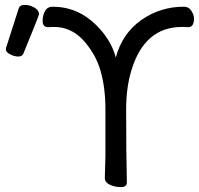

<svg xmlns="http://www.w3.org/2000/svg" viewBox="-20 -743 806 778"><path d="M494.1 -3.9Q494.1 15.1 470 15.1Q445.8 15.1 425.3 5.6Q404.8 -3.9 404.8 -22L407.2 -110.8V-299.8Q407.2 -387.7 387.2 -456.8Q367.2 -525.9 314.9 -583Q265.1 -633.8 200.2 -633.8Q182.1 -633.8 175.8 -632.8Q152.8 -632.8 152.8 -657.5Q152.8 -682.1 162.8 -699Q172.9 -715.8 192.9 -715.8Q294.9 -715.8 370.1 -641.1Q431.2 -580.1 449.2 -509.8Q475.1 -606.9 552 -661.4Q628.9 -715.8 725.1 -715.8Q745.1 -715.8 755.6 -699Q766.1 -682.1 766.1 -668Q766.1 -632.8 742.2 -632.8Q736.3 -633.8 717.8 -633.8Q564.9 -633.8 512.2 -457Q491.2 -388.2 491.2 -299.8Q491.2 -109.9 494.1 -3.9ZM75.2 -526.9Q70.3 -513.7 53.7 -513.9Q37.1 -514.2 20.5 -523.2Q3.9 -532.2 3.9 -541.5Q3.9 -550.8 5.9 -553.2L55.2 -707Q59.1 -723.1 80.1 -723.1Q101.1 -723.1 119.6 -712.2Q138.2 -701.2 138.2 -685.1Q138.2 -680.7 75.2 -526.9Z"/></svg>

Font: LXGW WenKai Screen R
Style: Regular
Weight: 400
Designer: Fontworks Inc.
Version: Version 1.235;May 31, 2022